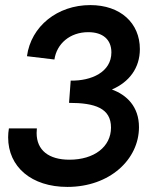

<svg xmlns="http://www.w3.org/2000/svg" viewBox="-20 -726 600 755"><path d="M245 9C412 9 526.5 -99.5 526.5 -226C526.5 -307 478 -353 420 -374C488.5 -403.5 530 -459 530 -533C530 -635 454 -706 335 -706C206 -706 102 -623 86 -505L194 -492C203 -554 255 -599.5 327 -599.5C385 -599.5 418 -570 418 -520C418 -442.5 339.5 -407.5 258 -409L251.5 -321.5C353.5 -321.5 416.5 -300.5 416.5 -224.5C416.5 -148.5 350 -98 253 -98C172 -98 124 -135 124 -203C124 -209 124.5 -215 125 -221H15C13 -209 12 -197.5 12 -186C12 -69.5 104 9 245 9Z"/></svg>

Font: HK Grotesk SemiBold
Style: Italic
Weight: 600
Italic angle: -16°
Designer: Alfredo Marco Pradil
Foundry: Hanken Design Co.
Version: Version 3.001;FEAKit 1.0